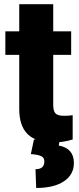

<svg xmlns="http://www.w3.org/2000/svg" viewBox="-20 -680 383 930"><path d="M237.8 -659.7V-528.3H324.7V-414.1H237.8V-172.4Q237.8 -142.6 248.5 -130.9Q259.3 -119.1 291 -119.1Q315.4 -119.1 332 -122.1V-4.4Q287.6 9.8 239.3 9.8Q154.3 9.8 113.8 -30.3Q73.2 -70.3 73.2 -151.9V-414.1H5.9V-528.3H73.2V-659.7ZM269.5 -4.9 264.6 24.9Q337.9 38.6 337.9 109.4Q337.9 166 289.6 198.2Q241.2 230.5 155.3 230.5L151.9 139.6Q194.8 139.6 194.8 102.1Q194.8 83.5 179.4 76.2Q164.1 68.8 129.4 66.4L144.5 -4.9Z"/></svg>

Font: Sadagaat-English
Style: Regular
Weight: 900
Designer: Ahmed alsheikh
Foundry: Ahmed alsheikh Design
Version: Version 2.137;January 17, 2018;FontCreator 11.0.0.2408 64-bi